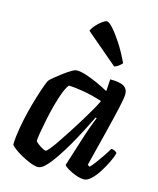

<svg xmlns="http://www.w3.org/2000/svg" viewBox="-115 -847 762 928"><g transform="rotate(15 266.5 -383.5)"><path d="M164 0Q148 0 125 -9Q102 -18 78.5 -31Q55 -44 39 -56.5Q23 -69 21 -75Q22 -112 29.5 -156Q37 -200 48 -244Q59 -288 70.5 -325Q82 -362 91 -386.5Q100 -411 103 -415Q108 -422 124.5 -435.5Q141 -449 161 -464Q181 -479 198.5 -489.5Q216 -500 226 -500Q245 -500 271.5 -491.5Q298 -483 328.5 -469.5Q359 -456 388 -440L392 -500Q441 -500 461 -487.5Q481 -475 481 -449Q481 -432 470 -382Q459 -332 439.5 -254Q420 -176 394 -73L405 -66Q416 -77 430 -96Q444 -115 459 -137Q474 -159 484 -177Q493 -177 502 -172.5Q511 -168 513 -163Q508 -142 494.5 -114.5Q481 -87 464 -60.5Q447 -34 428.5 -17Q410 0 394 0Q375 0 352 -8.5Q329 -17 311.5 -27.5Q294 -38 291 -45L344 -212Q351 -231 356 -246.5Q361 -262 366.5 -275Q372 -288 377 -301L372 -304Q355 -270 334 -229Q313 -188 289.5 -147.5Q266 -107 243 -73.5Q220 -40 200 -20Q180 0 164 0ZM180 -86Q184 -86 198 -103Q212 -120 231 -148Q250 -176 271.5 -209.5Q293 -243 314 -277Q335 -311 351.5 -340Q368 -369 376 -387Q326 -403 283.5 -410.5Q241 -418 207 -419Q196 -407 184.5 -377.5Q173 -348 162.5 -309Q152 -270 144 -231Q136 -192 131 -162Q126 -132 126 -120Q136 -108 154 -97Q172 -86 180 -86ZM394 -565 234 -701Q241 -717 255 -732Q269 -747 283 -757Q297 -767 304 -767Q315 -767 335 -745Q355 -723 381 -683.5Q407 -644 432 -591Q427 -585 416.5 -576.5Q406 -568 394 -565Z"/></g></svg>

Font: Texturina Medium 12pt SemiBold
Style: Italic
Weight: 600
Italic angle: -11°
Version: Version 1.002